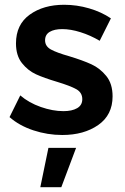

<svg xmlns="http://www.w3.org/2000/svg" viewBox="-20 -561 522 805"><path d="M241 -439Q208 -439 188.5 -427.5Q169 -416 169 -392Q169 -367 193.5 -353.5Q218 -340 271 -325Q327 -308 363 -291.5Q399 -275 425.5 -242.5Q452 -210 452 -157Q452 -79 392 -37Q332 5 241 5Q179 5 120 -14.5Q61 -34 20 -70L65 -161Q101 -130 151 -112.5Q201 -95 246 -95Q282 -95 303.5 -107.5Q325 -120 325 -145Q325 -173 300 -187Q275 -201 219 -218Q165 -234 131 -249.5Q97 -265 72 -296.5Q47 -328 47 -379Q47 -458 104.5 -499.5Q162 -541 249 -541Q302 -541 353.5 -526Q405 -511 445 -484L398 -390Q359 -413 317.5 -426Q276 -439 241 -439ZM183 59H299L237 224H149Z"/></svg>

Font: Montserrat Medium
Style: Regular
Weight: 500
Designer: Julieta Ulanovsky
Foundry: Julieta Ulanovsky
Version: Version 6.001